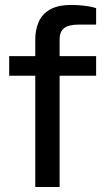

<svg xmlns="http://www.w3.org/2000/svg" viewBox="-20 -753 425 773"><path d="M122 0V-448H17V-527H122V-595Q122 -632 135.5 -664Q149 -696 181 -714.5Q213 -733 267 -733Q285 -733 303 -731.5Q321 -730 337 -727.5Q353 -725 367 -720V-654H297Q257 -654 238.5 -640Q220 -626 220 -594V-527H367V-448H220V0Z"/></svg>

Font: Archivo Expanded
Style: Regular
Weight: 400
Width: 7
Designer: Hector Gatti
Foundry: Omnibus-Type
Version: Version 2.001